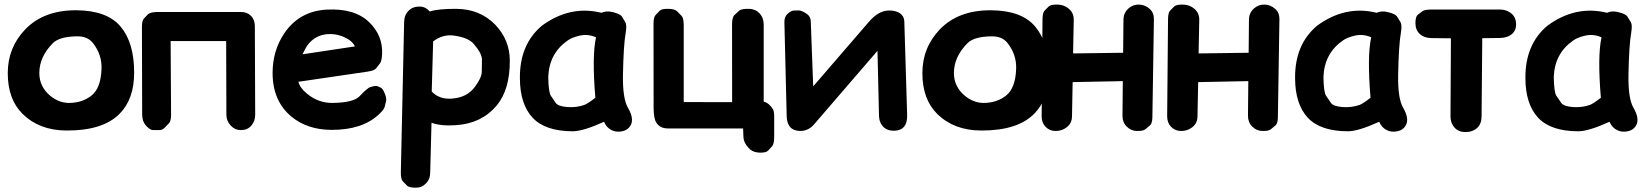

<svg xmlns="http://www.w3.org/2000/svg" viewBox="-20 -558 7345 856"><path d="M395.5 -364.7Q435.1 -313 432.6 -251Q429.7 -164.6 387.2 -131.3Q345.7 -99.1 287.1 -99.1Q243.2 -99.1 203.6 -131.3Q155.3 -171.9 155.3 -232.4Q155.3 -304.7 215.8 -365.7Q245.1 -395 322.8 -396Q371.1 -397 395.5 -364.7ZM92.3 -426.8Q14.6 -345.7 14.6 -231.9Q14.6 -115.2 81.1 -49.8Q155.8 23.4 275.9 23.9Q439.5 24.9 514.2 -51.8Q577.6 -116.7 578.1 -231.9Q578.6 -366.7 518.1 -439Q458 -511.2 320.8 -512.2Q175.3 -513.2 92.3 -426.8Z M676.3 -504.4Q647.5 -502.9 638.9 -493.7Q630.4 -484.4 621.6 -475.1Q612.8 -465.8 612.8 -438.5L613.8 -46.4Q614.3 -16.1 630.9 2Q648.9 22 662.6 22Q676.3 22 689.9 22Q703.6 22 713.4 12Q723.1 2 732.9 -8.1Q742.7 -18.1 742.7 -45.4L740.7 -375H988.3L989.3 -45.4Q989.7 -18.1 1008.8 2Q1027.3 22 1054.2 22Q1083.5 22 1100.6 2Q1117.7 -17.6 1117.7 -46.4L1116.2 -442.4Q1115.7 -470.7 1099.1 -487.3Q1080.6 -505.4 1053.7 -504.4Z M1619.6 -238.8Q1649.4 -243.2 1657.7 -254.2Q1666 -265.1 1674.3 -275.9Q1682.6 -286.6 1683.6 -319.8Q1686.5 -399.4 1627 -458Q1562 -522 1436 -515.1Q1314.5 -508.3 1247.6 -409.7Q1195.3 -332.5 1195.3 -231.9Q1195.8 -106.9 1279.8 -37.6Q1350.1 20 1456.1 21Q1593.8 22 1668.5 -47.4Q1691.9 -68.8 1695.1 -82Q1698.2 -95.2 1701.4 -108.4Q1704.6 -121.6 1691.9 -149.4Q1685.1 -163.6 1678.2 -166.7Q1671.4 -169.9 1664.6 -173.1Q1657.7 -176.3 1642.1 -172.9Q1627.9 -169.9 1621.3 -164.6Q1614.7 -159.2 1607.9 -153.6Q1601.1 -147.9 1583 -128.9Q1555.7 -100.1 1461.9 -99.1Q1400.4 -98.6 1350.6 -138.7Q1316.4 -166.5 1310.5 -193.4ZM1349.1 -354Q1386.7 -406.2 1451.2 -406.2Q1494.1 -406.2 1532.7 -382.8Q1553.2 -370.1 1562.5 -351.1L1328.6 -315.9Q1342.8 -344.7 1349.1 -354Z M1877.9 260.7Q1897.5 242.7 1897.9 212.4L1903.8 -10.7Q1945.8 4.9 2013.2 0Q2127 -7.3 2194.8 -87.9Q2253.4 -159.2 2252.9 -287.6Q2252.9 -379.4 2188 -447.8Q2119.1 -518.1 2013.7 -518.6Q1933.6 -519 1896 -506.8Q1877.4 -528.3 1851.6 -528.8Q1820.3 -529.3 1801.3 -509.8Q1782.2 -490.7 1781.7 -459L1767.1 209Q1766.6 240.7 1775.9 250.2Q1785.2 259.8 1794.2 269.3Q1803.2 278.8 1833.5 278.8Q1861.3 278.8 1877.9 260.7ZM2003.4 -399.4Q2068.8 -390.6 2092.8 -361.3Q2128.9 -319.3 2128.7 -292.2Q2128.4 -265.1 2127.9 -238Q2127.4 -210.9 2096.2 -169.4Q2061 -122.6 1992.7 -118.2Q1938.5 -114.7 1904.8 -149.9L1911.1 -373.5Q1954.6 -406.2 2003.4 -399.4Z M2672.9 -15.1Q2684.1 11.2 2706.5 22Q2728 33.2 2755.4 26.9Q2778.3 22 2789.6 3.9Q2800.8 -12.7 2796.4 -36.1Q2793 -54.7 2778.8 -79.1Q2755.9 -119.6 2757.3 -222.7Q2759.8 -356.9 2769.5 -411.6Q2775.4 -446.8 2767.8 -459.2Q2760.3 -471.7 2752.7 -483.9Q2745.1 -496.1 2711.9 -503.9Q2683.6 -511.2 2661.6 -501Q2521.5 -535.6 2396 -443.4Q2296.4 -359.9 2297.9 -209Q2298.3 -93.8 2354.5 -33.2Q2411.1 27.3 2534.2 27.3Q2580.6 26.9 2672.9 -15.1ZM2511.2 -80.6Q2468.3 -83.5 2457.5 -99.4Q2446.8 -115.2 2436 -130.9Q2425.3 -146.5 2424.3 -215.8Q2428.7 -320.3 2510.7 -377.4Q2529.8 -391.1 2563.5 -398.9Q2601.6 -407.7 2637.2 -391.6Q2618.7 -308.1 2634.3 -122.1Q2598.6 -94.7 2585.4 -90.3Q2551.3 -78.1 2511.2 -80.6Z M3431.6 -37.6Q3431.6 -62.5 3425.8 -71.3Q3409.2 -98.6 3384.8 -105V-448.7Q3384.3 -479 3367.2 -497.6Q3348.6 -517.6 3320.3 -518.6Q3285.6 -519.5 3275.1 -510Q3264.6 -500.5 3254.2 -490.7Q3243.7 -481 3243.7 -447.8Q3244.1 -283.7 3244.1 -102.5L3028.3 -103V-445.3Q3028.3 -477.5 3018.6 -487.5Q3008.8 -497.6 2998.8 -507.6Q2988.8 -517.6 2960.9 -518.6Q2930.2 -519.5 2921.1 -510Q2912.1 -500.5 2902.8 -491Q2893.6 -481.4 2893.6 -452.1L2894 -79.1Q2894 -28.8 2906.7 -10.3Q2923.3 14.6 2957.5 14.6H3293L3294.4 51.3Q3295.4 79.1 3318.4 102.5Q3336.9 122.1 3367.7 122.6Q3396 123 3405 113Q3414.1 103 3422.9 93.3Q3431.6 83.5 3431.6 50.8Z M3487.3 -40.5Q3488.8 24.9 3547.4 25.9Q3584 25.9 3608.9 -2.9L3892.1 -331.5L3898.9 -40.5Q3899.9 -9.8 3920.4 9.8Q3937 25.4 3967.3 24.9Q3995.6 23.9 4009.8 7.8Q4025.4 -10.3 4024.4 -44.9L4011.7 -463.4Q4010.7 -485.8 3992.2 -499Q3973.1 -511.7 3942.4 -511.2Q3896.5 -510.3 3854 -460.9L3605.5 -172.9L3594.7 -463.4Q3593.8 -486.3 3572.8 -499Q3552.2 -511.7 3541.3 -511.5Q3530.3 -511.2 3519 -511Q3507.8 -510.7 3492.7 -497.6Q3476.6 -483.9 3477.1 -459.5Z M4473.1 -364.7Q4512.7 -313 4510.3 -251Q4507.3 -164.6 4464.8 -131.3Q4423.3 -99.1 4364.7 -99.1Q4320.8 -99.1 4281.2 -131.3Q4232.9 -171.9 4232.9 -232.4Q4232.9 -304.7 4293.5 -365.7Q4322.8 -395 4400.4 -396Q4448.7 -397 4473.1 -364.7ZM4169.9 -426.8Q4092.3 -345.7 4092.3 -231.9Q4092.3 -115.2 4158.7 -49.8Q4233.4 23.4 4353.5 23.9Q4517.1 24.9 4591.8 -51.8Q4655.3 -116.7 4655.8 -231.9Q4656.2 -366.7 4595.7 -439Q4535.6 -511.2 4398.4 -512.2Q4252.9 -513.2 4169.9 -426.8Z M4695.3 -537.6Q4664.6 -538.1 4655.5 -529.1Q4646.5 -520 4637.5 -511Q4628.4 -502 4627.9 -474.6L4624 -39.6Q4624 -11.7 4640.1 5.9Q4657.7 24.9 4683.6 25.9Q4713.4 26.9 4735.4 9.8Q4758.8 -7.8 4759.3 -38.6L4762.2 -191.9L4985.8 -196.3L4984.4 -43Q4983.9 -13.2 5002.9 5.9Q5021.5 24.9 5046.4 25.9Q5075.7 26.9 5086.2 18.3Q5096.7 9.8 5106.9 1.2Q5117.2 -7.3 5117.7 -35.2L5124.5 -472.2Q5125 -501.5 5105.5 -518.6Q5084.5 -537.1 5058.1 -537.6Q5030.8 -538.1 5010.7 -520Q4989.3 -500.5 4988.8 -471.2L4987.3 -322.8L4764.2 -319.8L4767.1 -468.8Q4768.1 -499 4745.6 -518.6Q4724.1 -537.1 4695.3 -537.6Z M5254.9 -537.6Q5224.1 -538.1 5215.1 -529.1Q5206.1 -520 5197 -511Q5188 -502 5187.5 -474.6L5183.6 -39.6Q5183.6 -11.7 5199.7 5.9Q5217.3 24.9 5243.2 25.9Q5272.9 26.9 5294.9 9.8Q5318.4 -7.8 5318.8 -38.6L5321.8 -191.9L5545.4 -196.3L5543.9 -43Q5543.5 -13.2 5562.5 5.9Q5581.1 24.9 5606 25.9Q5635.3 26.9 5645.8 18.3Q5656.2 9.8 5666.5 1.2Q5676.8 -7.3 5677.2 -35.2L5684.1 -472.2Q5684.6 -501.5 5665 -518.6Q5644 -537.1 5617.7 -537.6Q5590.3 -538.1 5570.3 -520Q5548.8 -500.5 5548.3 -471.2L5546.9 -322.8L5323.7 -319.8L5326.7 -468.8Q5327.6 -499 5305.2 -518.6Q5283.7 -537.1 5254.9 -537.6Z M6128.9 -15.1Q6140.1 11.2 6162.6 22Q6184.1 33.2 6211.4 26.9Q6234.4 22 6245.6 3.9Q6256.8 -12.7 6252.4 -36.1Q6249 -54.7 6234.9 -79.1Q6211.9 -119.6 6213.4 -222.7Q6215.8 -356.9 6225.6 -411.6Q6231.4 -446.8 6223.9 -459.2Q6216.3 -471.7 6208.7 -483.9Q6201.2 -496.1 6168 -503.9Q6139.6 -511.2 6117.7 -501Q5977.5 -535.6 5852.1 -443.4Q5752.4 -359.9 5753.9 -209Q5754.4 -93.8 5810.5 -33.2Q5867.2 27.3 5990.2 27.3Q6036.6 26.9 6128.9 -15.1ZM5967.3 -80.6Q5924.3 -83.5 5913.6 -99.4Q5902.8 -115.2 5892.1 -130.9Q5881.3 -146.5 5880.4 -215.8Q5884.8 -320.3 5966.8 -377.4Q5985.8 -391.1 6019.5 -398.9Q6057.6 -407.7 6093.3 -391.6Q6074.7 -308.1 6090.3 -122.1Q6054.7 -94.7 6041.5 -90.3Q6007.3 -78.1 5967.3 -80.6Z M6588.4 -387.7 6585.4 -40.5Q6585.4 -6.3 6566.4 11.7Q6545.9 31.2 6511.2 30.8Q6481.9 30.3 6463.9 9.8Q6446.8 -9.3 6446.8 -39.1L6448.7 -387.2L6360.4 -388.2Q6328.1 -389.2 6309.6 -406.7Q6290.5 -424.8 6290.5 -454.6Q6290.5 -483.9 6300.8 -491.9Q6311 -500 6321.3 -507.8Q6331.5 -515.6 6364.3 -515.6H6667Q6697.8 -515.6 6719.2 -497.1Q6738.8 -480 6739.3 -450.7Q6739.7 -421.9 6719.7 -405.3Q6699.7 -389.2 6667 -388.7Q6627.9 -388.2 6588.4 -387.7Z M7155.8 -15.1Q7167 11.2 7189.5 22Q7210.9 33.2 7238.3 26.9Q7261.2 22 7272.5 3.9Q7283.7 -12.7 7279.3 -36.1Q7275.9 -54.7 7261.7 -79.1Q7238.8 -119.6 7240.2 -222.7Q7242.7 -356.9 7252.4 -411.6Q7258.3 -446.8 7250.7 -459.2Q7243.2 -471.7 7235.6 -483.9Q7228 -496.1 7194.8 -503.9Q7166.5 -511.2 7144.5 -501Q7004.4 -535.6 6878.9 -443.4Q6779.3 -359.9 6780.8 -209Q6781.2 -93.8 6837.4 -33.2Q6894 27.3 7017.1 27.3Q7063.5 26.9 7155.8 -15.1ZM6994.1 -80.6Q6951.2 -83.5 6940.4 -99.4Q6929.7 -115.2 6918.9 -130.9Q6908.2 -146.5 6907.2 -215.8Q6911.6 -320.3 6993.7 -377.4Q7012.7 -391.1 7046.4 -398.9Q7084.5 -407.7 7120.1 -391.6Q7101.6 -308.1 7117.2 -122.1Q7081.5 -94.7 7068.4 -90.3Q7034.2 -78.1 6994.1 -80.6Z"/></svg>

Font: Comic Relief
Style: Bold
Weight: 700
Designer: Jeff Davis
Foundry: Loudifier
Version: Version 1.200; ttfautohint (v1.8.4.7-5d5b)